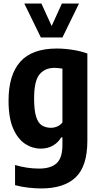

<svg xmlns="http://www.w3.org/2000/svg" viewBox="-20 -828 560 1078"><path d="M211.5 230Q178 230 138.2 225.5Q98.5 221 64.5 211.5V98.5Q132.5 118.5 199.5 118.5Q264.5 118.5 297.5 89Q330.5 59.5 330.5 -14.5V-56.5H323.5Q307 -28 277.5 -10.8Q248 6.5 208.5 6.5Q162.5 6.5 121.2 -20.2Q80 -47 54 -106.2Q28 -165.5 28 -263Q28 -407.5 94 -481.5Q160 -555.5 299 -555.5Q341.5 -555.5 387.8 -548.2Q434 -541 470.5 -527.5V-38.5Q470.5 105 405 167.5Q339.5 230 211.5 230ZM266.5 -110.5Q284.5 -110.5 302 -118.2Q319.5 -126 330.5 -140.5V-442.5Q321.5 -444 309.5 -445.5Q297.5 -447 287 -447Q232 -447 201.8 -410.2Q171.5 -373.5 171.5 -275.5Q171.5 -208.5 182.8 -172.8Q194 -137 215.5 -123.8Q237 -110.5 266.5 -110.5ZM209.5 -617.5 116.5 -808H212.5L270 -682L327.5 -808H423.5L330.5 -617.5Z"/></svg>

Font: Encode Sans Condensed
Style: Bold
Weight: 700
Width: 3
Designer: Multiple Designers
Foundry: Impallari Type
Version: Version 3.000; ttfautohint (v1.8.3) -l 8 -r 50 -G 200 -x 14 